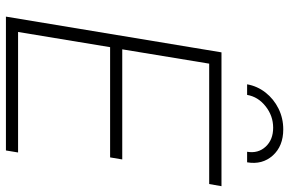

<svg xmlns="http://www.w3.org/2000/svg" viewBox="-184 -792 976 648"><g transform="rotate(90 304.0 -468.0)"><path d="M36.1 0 156.7 -727.5H608.4L601.1 -686H194.8L146.5 -392.6H518.1L511.2 -351.6H139.2L87.9 -41H494.6L487.8 0ZM416.5 -936Q473.1 -936 504.9 -900.6Q536.6 -865.2 527.8 -814H492.2Q498.5 -851.1 475.1 -876.5Q451.7 -901.9 411.1 -901.9Q371.1 -901.9 338.9 -876.5Q306.6 -851.1 300.3 -814H264.6Q270.5 -848.1 292.2 -876Q314 -903.8 346.4 -919.9Q378.9 -936 416.5 -936Z"/></g></svg>

Font: Inter Display ExtraLight
Style: Italic
Weight: 200
Italic angle: -9.39999°
Designer: Rasmus Andersson
Foundry: rsms
Version: Version 4.000;git-a52131595